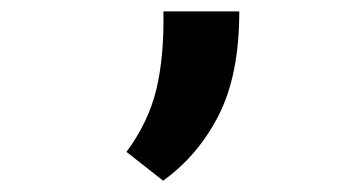

<svg xmlns="http://www.w3.org/2000/svg" viewBox="-20 -160 626 335"><path d="M264.6 155.3 200.7 105Q239.3 52.7 252.9 -4.6Q266.6 -62 265.1 -140.1H397.5Q397.5 -30.3 362.1 40Q326.7 110.4 264.6 155.3Z"/></svg>

Font: CaskaydiaMono NF
Style: Bold
Weight: 700
Designer: Aaron Bell
Foundry: Saja Typeworks
Version: Version 2111.001; ttfautohint (v1.8.4);Nerd Fonts 3.1.1